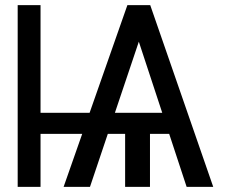

<svg xmlns="http://www.w3.org/2000/svg" viewBox="-20 -727 909 747"><path d="M373 -206.1H110.4V-288.1H373ZM137.7 0H48.8V-707H137.7ZM330.1 0H227.5L475.6 -707H538.1L543 -632.8ZM496.1 -637.7 502.9 -707H564.5L809.6 0H706.1ZM685.5 -206.1H347.7V-288.1H685.5ZM563.5 0H466.8V-261.7H563.5Z"/></svg>

Font: Pretendard GOV Variable
Style: Regular
Weight: 400
Designer: Base glyphs from Inter by Rasmus Andersson; Hangul glyphs from Noto Sans CJK(Source Han Sans) by Jang Soo-young and Kang
Foundry: Kil Hyung-jin
Version: Version 1.307;Glyphs 3.2 (3192)